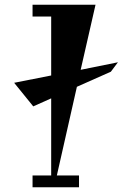

<svg xmlns="http://www.w3.org/2000/svg" viewBox="-20 -794 560 814"><path d="M450 -490 306 -426 221 -50H315V0H118V-50H197V-377L121 -343L40 -443L197 -474V-724H118V-774H385L322 -498L480 -530Z"/></svg>

Font: Chokokutai
Style: Regular
Weight: 400
Designer: 108号,108go
Foundry: Font Zone 108
Version: Version 1.000; ttfautohint (v1.8.3)